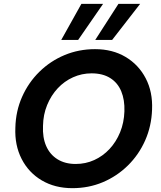

<svg xmlns="http://www.w3.org/2000/svg" viewBox="-20 -968 837 1000"><path d="M357 12Q266 12 197.5 -28.5Q129 -69 92.5 -140.5Q56 -212 60 -303Q62 -389 95 -463.5Q128 -538 185 -594Q242 -650 316 -681Q390 -712 475 -712Q566 -712 634 -671.5Q702 -631 739 -560Q776 -489 772 -397Q769 -311 736 -236.5Q703 -162 646 -106Q589 -50 515.5 -19Q442 12 357 12ZM374 -114Q426 -114 471 -134.5Q516 -155 550.5 -192Q585 -229 605.5 -279Q626 -329 628 -388Q630 -448 611.5 -492.5Q593 -537 554 -561.5Q515 -586 457 -586Q406 -586 360.5 -565.5Q315 -545 280.5 -508Q246 -471 225.5 -421Q205 -371 204 -313Q201 -252 220.5 -207.5Q240 -163 279.5 -138.5Q319 -114 374 -114ZM476 -760 597 -948H710L564 -760ZM299 -760 404 -948H517L387 -760Z"/></svg>

Font: DM Sans 16pt ExtraBold
Style: Italic
Weight: 800
Italic angle: -10°
Version: Version 4.004;gftools[0.9.30]